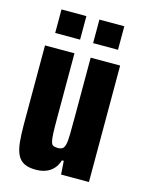

<svg xmlns="http://www.w3.org/2000/svg" viewBox="-106 -739 610 812"><g transform="rotate(15 199.0 -333.5)"><path d="M131 8Q100 8 80.5 -1.5Q61 -11 50.5 -32Q40 -53 36.5 -86Q33 -119 33 -166V-510H162V-229Q162 -186 163 -160.5Q164 -135 167.5 -123Q171 -111 178 -108Q185 -105 197 -105Q210 -105 217.5 -110Q225 -115 228.5 -130Q232 -145 232.5 -175.5Q233 -206 233 -257V-510H362V0H240L236 -59H228Q220 -34 205.5 -19.5Q191 -5 172 1.5Q153 8 131 8ZM61 -572V-675H170V-572ZM227 -572V-675H336V-572Z"/></g></svg>

Font: Saira ExtraCondensed ExtraBold
Style: Regular
Weight: 800
Width: 2
Designer: Hector Gatti with collaboration of the Omnibus-Type team
Foundry: Omnibus-Type
Version: Version 1.101